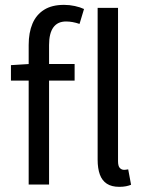

<svg xmlns="http://www.w3.org/2000/svg" viewBox="-20 -744 587 774"><path d="M95.6 0V-562.9Q95.6 -612.5 110.9 -648.7Q126.3 -684.9 157.8 -704.6Q189.2 -724.4 238 -724.4Q260.3 -724.4 281.8 -719.7Q303.3 -715 318.7 -707.7L300.6 -647.6Q272.2 -657.4 246.3 -657.4Q212.2 -657.4 195 -633.5Q177.8 -609.6 177.8 -562.6V0ZM24.1 -419.1V-481.4L100 -486.1H280.8V-419.1ZM460.9 9.2Q429.9 9.2 410.7 -3.4Q391.4 -16 382.5 -40.5Q373.6 -64.9 373.6 -100.2V-712.2H455.8V-94.2Q455.8 -74.5 463 -66.9Q470.2 -59.3 480.2 -59.3Q483.8 -59.3 487.3 -59.8Q490.8 -60.3 496.8 -61.3L508.4 0.8Q499.9 4.4 488.1 6.8Q476.2 9.2 460.9 9.2Z"/></svg>

Font: Source Sans 3 VF
Style: Regular
Weight: 200
Designer: Paul D. Hunt
Foundry: Adobe
Version: Version 3.046;hotconv 1.0.118;makeotfexe 2.5.65603